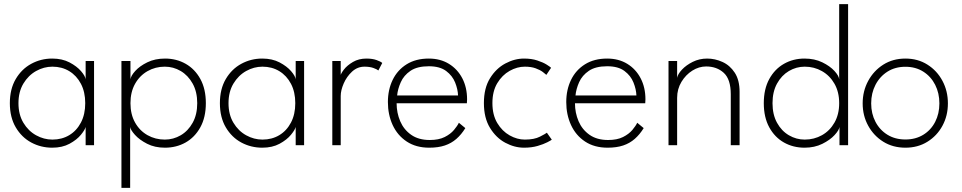

<svg xmlns="http://www.w3.org/2000/svg" viewBox="-20 -708 4689 936"><path d="M397.5 0V-89Q394.5 -75.5 374.5 -51Q354.5 -26.5 319 -7.2Q283.5 12 234.5 12Q179.5 12 132.5 -13.2Q85.5 -38.5 56.8 -87.2Q28 -136 28 -205Q28 -274 56.8 -322.8Q85.5 -371.5 132.5 -397Q179.5 -422.5 234.5 -422.5Q283 -422.5 318.8 -403.8Q354.5 -385 375 -361.2Q395.5 -337.5 397.5 -321.5V-410.5H438.5V0ZM70 -205Q70 -149.5 94 -109.5Q118 -69.5 156 -48.5Q194 -27.5 235.5 -27.5Q281.5 -27.5 317.5 -49Q353.5 -70.5 374.5 -110.5Q395.5 -150.5 395.5 -205Q395.5 -259.5 374.5 -299.5Q353.5 -339.5 317.5 -361.2Q281.5 -383 235.5 -383Q194 -383 156 -361.8Q118 -340.5 94 -300.5Q70 -260.5 70 -205Z M614.5 208H572V-410.5H616V-321.5Q618 -338.5 639.5 -362.2Q661 -386 698.2 -404.2Q735.5 -422.5 784.5 -422.5Q840 -422.5 885 -397Q930 -371.5 956.8 -322.8Q983.5 -274 983.5 -205Q983.5 -136 956.5 -87.2Q929.5 -38.5 884.5 -13.2Q839.5 12 784 12Q734.5 12 697 -7.2Q659.5 -26.5 638 -50.5Q616.5 -74.5 614.5 -89ZM941.5 -205Q941.5 -260.5 919.2 -300.5Q897 -340.5 861 -361.8Q825 -383 783.5 -383Q737.5 -383 699.2 -361.2Q661 -339.5 638.5 -299.5Q616 -259.5 616 -205Q616 -150.5 638.5 -110.5Q661 -70.5 699.2 -49Q737.5 -27.5 783.5 -27.5Q825 -27.5 861 -48.5Q897 -69.5 919.2 -109.5Q941.5 -149.5 941.5 -205Z M1421.5 0V-89Q1418.5 -75.5 1398.5 -51Q1378.5 -26.5 1343 -7.2Q1307.5 12 1258.5 12Q1203.5 12 1156.5 -13.2Q1109.5 -38.5 1080.8 -87.2Q1052 -136 1052 -205Q1052 -274 1080.8 -322.8Q1109.5 -371.5 1156.5 -397Q1203.5 -422.5 1258.5 -422.5Q1307 -422.5 1342.8 -403.8Q1378.5 -385 1399 -361.2Q1419.5 -337.5 1421.5 -321.5V-410.5H1462.5V0ZM1094 -205Q1094 -149.5 1118 -109.5Q1142 -69.5 1180 -48.5Q1218 -27.5 1259.5 -27.5Q1305.5 -27.5 1341.5 -49Q1377.5 -70.5 1398.5 -110.5Q1419.5 -150.5 1419.5 -205Q1419.5 -259.5 1398.5 -299.5Q1377.5 -339.5 1341.5 -361.2Q1305.5 -383 1259.5 -383Q1218 -383 1180 -361.8Q1142 -340.5 1118 -300.5Q1094 -260.5 1094 -205Z M1641 0H1600V-410.5H1641V-334.5H1638.5Q1640.5 -348 1656.5 -368.8Q1672.5 -389.5 1700.8 -406Q1729 -422.5 1766.5 -422.5Q1795.5 -422.5 1815.8 -415.2Q1836 -408 1843.5 -401L1824.5 -364.5Q1817.5 -370.5 1799.8 -376.8Q1782 -383 1757 -383Q1722.5 -383 1696.2 -358.8Q1670 -334.5 1655.5 -301Q1641 -267.5 1641 -240Z M1913.5 -204.5Q1913.5 -158 1931 -117Q1948.5 -76 1984.5 -50.8Q2020.5 -25.5 2075 -25.5Q2119 -25.5 2147.8 -40Q2176.5 -54.5 2193.2 -74.5Q2210 -94.5 2217 -109.5L2248.5 -83.5Q2229.5 -52.5 2205 -31Q2180.5 -9.5 2148.5 1.2Q2116.5 12 2072.5 12Q2008 12 1962.8 -18Q1917.5 -48 1894.2 -98.5Q1871 -149 1871 -210.5Q1871 -270.5 1894.2 -318.5Q1917.5 -366.5 1962.2 -394.5Q2007 -422.5 2070.5 -422.5Q2126.5 -422.5 2168.5 -396.8Q2210.5 -371 2233.8 -326.2Q2257 -281.5 2257 -223.5Q2257 -219 2256.5 -213.8Q2256 -208.5 2256 -204.5ZM2213 -242.5Q2212 -272.5 2198.8 -305.8Q2185.5 -339 2154.8 -362Q2124 -385 2070.5 -385Q2014 -385 1981.2 -362.8Q1948.5 -340.5 1933.8 -307.2Q1919 -274 1916 -242.5Z M2538.5 -27.5Q2584.5 -27.5 2612.2 -41.8Q2640 -56 2646 -61L2670 -27Q2666.5 -24 2648.2 -14.5Q2630 -5 2600.8 3.5Q2571.5 12 2534.5 12Q2488.5 12 2443.5 -12Q2398.5 -36 2368.8 -84.5Q2339 -133 2339 -205.5Q2339 -278.5 2368.8 -326.5Q2398.5 -374.5 2443.5 -398.5Q2488.5 -422.5 2534.5 -422.5Q2571.5 -422.5 2599.5 -413.2Q2627.5 -404 2645 -393Q2662.5 -382 2666.5 -377.5L2643.5 -343Q2639 -347.5 2626 -357.2Q2613 -367 2591.2 -375Q2569.5 -383 2538.5 -383Q2501 -383 2464.5 -362.5Q2428 -342 2404.2 -302.5Q2380.5 -263 2380.5 -205.5Q2380.5 -148 2404.2 -108.2Q2428 -68.5 2464.5 -48Q2501 -27.5 2538.5 -27.5Z M2783 -204.5Q2783 -158 2800.5 -117Q2818 -76 2854 -50.8Q2890 -25.5 2944.5 -25.5Q2988.5 -25.5 3017.2 -40Q3046 -54.5 3062.8 -74.5Q3079.5 -94.5 3086.5 -109.5L3118 -83.5Q3099 -52.5 3074.5 -31Q3050 -9.5 3018 1.2Q2986 12 2942 12Q2877.5 12 2832.2 -18Q2787 -48 2763.8 -98.5Q2740.5 -149 2740.5 -210.5Q2740.5 -270.5 2763.8 -318.5Q2787 -366.5 2831.8 -394.5Q2876.5 -422.5 2940 -422.5Q2996 -422.5 3038 -396.8Q3080 -371 3103.2 -326.2Q3126.5 -281.5 3126.5 -223.5Q3126.5 -219 3126 -213.8Q3125.5 -208.5 3125.5 -204.5ZM3082.5 -242.5Q3081.5 -272.5 3068.2 -305.8Q3055 -339 3024.2 -362Q2993.5 -385 2940 -385Q2883.5 -385 2850.8 -362.8Q2818 -340.5 2803.2 -307.2Q2788.5 -274 2785.5 -242.5Z M3427.5 -422.5Q3465.5 -422.5 3502 -406Q3538.5 -389.5 3562 -353.5Q3585.5 -317.5 3585.5 -260V0H3542.5V-248.5Q3542.5 -321.5 3508.5 -352.8Q3474.5 -384 3422.5 -384Q3387.5 -384 3355.2 -363.8Q3323 -343.5 3302 -308.8Q3281 -274 3281 -231V0H3239V-410.5H3281V-328.5Q3284 -346.5 3304.5 -368.5Q3325 -390.5 3357.2 -406.5Q3389.5 -422.5 3427.5 -422.5Z M3902 12Q3847 12 3802 -13.2Q3757 -38.5 3730.2 -87.2Q3703.5 -136 3703.5 -205Q3703.5 -274 3730.2 -322.8Q3757 -371.5 3802 -397Q3847 -422.5 3902 -422.5Q3951 -422.5 3988.5 -404.2Q4026 -386 4047.8 -362.2Q4069.5 -338.5 4071 -321.5V-688H4114.5V0H4072.5V-89Q4070.5 -73.5 4048.5 -49.5Q4026.5 -25.5 3988.8 -6.8Q3951 12 3902 12ZM3903 -27.5Q3949 -27.5 3987.2 -49Q4025.5 -70.5 4048.2 -110.5Q4071 -150.5 4071 -205Q4071 -259.5 4048.2 -299.5Q4025.5 -339.5 3987.2 -361.2Q3949 -383 3903 -383Q3862 -383 3826 -361.8Q3790 -340.5 3768 -300.5Q3746 -260.5 3746 -205Q3746 -149.5 3768 -109.5Q3790 -69.5 3826 -48.5Q3862 -27.5 3903 -27.5Z M4394 12Q4333 12 4286.2 -17Q4239.5 -46 4212.5 -95Q4185.5 -144 4185.5 -204Q4185.5 -264 4212.5 -313.8Q4239.5 -363.5 4286.2 -393Q4333 -422.5 4394 -422.5Q4454.5 -422.5 4501.2 -393Q4548 -363.5 4574.5 -313.8Q4601 -264 4601 -204Q4601 -144 4574.5 -95Q4548 -46 4501.2 -17Q4454.5 12 4394 12ZM4394 -28Q4443.5 -28 4481 -51Q4518.5 -74 4539 -114Q4559.5 -154 4559.5 -204Q4559.5 -254 4539 -294.5Q4518.5 -335 4481 -358.8Q4443.5 -382.5 4394 -382.5Q4344 -382.5 4306.5 -358.8Q4269 -335 4248 -294.5Q4227 -254 4227 -204Q4227 -154 4248 -114Q4269 -74 4306.5 -51Q4344 -28 4394 -28Z"/></svg>

Font: League Spartan Thin ExtraLight
Style: Regular
Weight: 250
Version: Version 2.002